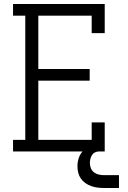

<svg xmlns="http://www.w3.org/2000/svg" viewBox="-20 -755 640 957"><path d="M45 0V-58H106V-677H45V-735H502V-590H437V-677H171V-411H427V-353H171V-58H437V-145H502V0ZM498 182Q482 182 466 180Q450 178 434.5 172.5Q419 167 405.5 157.5Q392 148 383 135Q374 122 370 106Q366 90 366 74Q366 52 373 31.5Q380 11 395 -4Q410 -19 431 -25.5Q452 -32 473 -32V0Q463 0 453.5 4.5Q444 9 438.5 18Q433 27 430.5 37Q428 47 428 57Q428 71 433 83.5Q438 96 448.5 104Q459 112 472 115Q485 118 498 118H573V182Z"/></svg>

Font: Iosevka Slab Light Extended
Style: Regular
Weight: 300
Width: 7
Monospace: yes
Designer: Belleve Invis
Foundry: Belleve Invis
Version: Version 11.1.0; ttfautohint (v1.8.3)